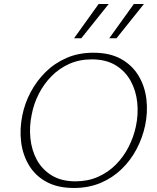

<svg xmlns="http://www.w3.org/2000/svg" viewBox="-20 -927 779 954"><path d="M347 7Q267 7 211.5 -23Q156 -53 124.5 -105Q93 -157 85 -221.5Q77 -286 91 -354Q103 -414 132.5 -469.5Q162 -525 206.5 -569Q251 -613 310.5 -639Q370 -665 444 -665Q526 -665 581.5 -634Q637 -603 668.5 -550.5Q700 -498 707.5 -433.5Q715 -369 701 -303Q688 -242 658.5 -186Q629 -130 584 -86.5Q539 -43 479.5 -18Q420 7 347 7ZM355 -26Q417 -26 467.5 -48.5Q518 -71 556 -109.5Q594 -148 619 -197Q644 -246 655 -298Q668 -358 662 -417Q656 -476 629.5 -524.5Q603 -573 555 -602.5Q507 -632 436 -632Q374 -632 324 -609.5Q274 -587 236 -548.5Q198 -510 173 -461Q148 -412 138 -360Q125 -300 131 -240.5Q137 -181 163 -133Q189 -85 237 -55.5Q285 -26 355 -26ZM348 -737 470 -907H520L384 -737ZM523 -737 645 -907H695L559 -737Z"/></svg>

Font: Ysabeau ExtraLight
Style: Italic
Weight: 250
Italic angle: -12°
Version: Version 2.000;gftools[0.9.27.dev2+g8671c4b]